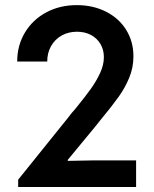

<svg xmlns="http://www.w3.org/2000/svg" viewBox="-20 -748 618 768"><path d="M52.7 -29.3 253.9 -279.3Q267.1 -297.4 281.2 -312.5Q321.3 -361.8 343.5 -392.8Q365.7 -423.8 380.6 -456.3Q395.5 -488.8 395.5 -519.5Q395.5 -548.8 381.8 -572Q368.2 -595.2 343.8 -608.2Q319.3 -621.1 288.1 -621.1Q253.9 -621.1 226.8 -606Q199.7 -590.8 184.3 -563.7Q168.9 -536.6 168.9 -502H48.8Q48.8 -566.4 79.8 -617.9Q110.8 -669.4 165 -698.5Q219.2 -727.5 287.1 -727.5Q352.1 -727.5 403.8 -701.4Q455.6 -675.3 484.6 -628.7Q513.7 -582 513.7 -522.5Q513.7 -478 497.1 -437.5Q480.5 -397 454.3 -360.4Q428.2 -323.7 380.9 -266.6L357.4 -237.3L251 -108.4V-104.5L352.5 -106.4H524.4V0H52.7Z"/></svg>

Font: Reddit Sans Strawberry SemiBold
Style: Regular
Weight: 600
Designer: Stephen Hutchings
Foundry: Reddit
Version: Version 1.013